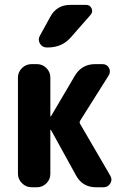

<svg xmlns="http://www.w3.org/2000/svg" viewBox="-20 -790 540 810"><path d="M277.3 -769.5H342.8Q359.4 -769.5 366.2 -754.9Q373 -740.2 362.3 -727.5L278.3 -631.8Q241.2 -589.8 182.6 -589.8H176.8Q158.2 -589.8 148.4 -606.4Q138.7 -623 148.4 -639.6L192.4 -719.7Q219.7 -769.5 277.3 -769.5ZM318.4 -266.6 445.3 -48.8Q455.1 -32.2 445.3 -16.1Q435.5 0 417 0H384.8Q328.1 0 300.8 -49.8L195.3 -241.2Q195.3 -242.2 193.4 -242.2Q192.4 -242.2 192.4 -241.2V-56.6Q192.4 -33.2 175.8 -16.6Q159.2 0 135.7 0H113.3Q89.8 0 72.8 -17.1Q55.7 -34.2 55.7 -56.6V-462.9Q55.7 -486.3 72.8 -502.9Q89.8 -519.5 113.3 -519.5H135.7Q159.2 -519.5 175.8 -502.9Q192.4 -486.3 192.4 -462.9V-299.8Q192.4 -298.8 193.4 -298.8Q195.3 -298.8 195.3 -299.8L295.9 -470.7Q325.2 -519.5 381.8 -519.5H412.1Q430.7 -519.5 439.5 -503.9Q448.2 -488.3 438.5 -471.7L318.4 -281.2Q313.5 -273.4 318.4 -266.6Z"/></svg>

Font: Rounded Mgen+ 1m bold
Style: Bold
Weight: 700
Designer: [Source Han Sans]
Ryoko NISHIZUKA  (kana & ideographs); Paul D. Hunt (Latin, Greek & Cyrillic); Wenlong ZHANG  (bopomofo
Version: Version 1.059.20150602